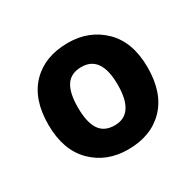

<svg xmlns="http://www.w3.org/2000/svg" viewBox="-90 -823 568 556"><g transform="rotate(-30 194.0 -544.5)"><path d="M360 -545Q360 -460 315 -413.5Q270 -367 193 -367Q121 -367 74.5 -413.5Q28 -460 28 -545Q28 -630 73 -676Q118 -722 195 -722Q266 -722 313 -676Q360 -630 360 -545ZM127 -545Q127 -496 143 -471.5Q159 -447 194 -447Q260 -447 260 -545Q260 -642 194 -642Q159 -642 143 -618Q127 -594 127 -545Z"/></g></svg>

Font: Noto Sans Tamil
Style: Bold
Weight: 700
Designer: Jelle Bosma - Monotype Design Team
Foundry: Monotype Imaging Inc.
Version: Version 2.004; ttfautohint (v1.8.4.7-5d5b)